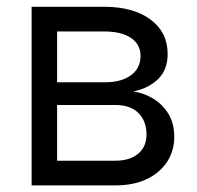

<svg xmlns="http://www.w3.org/2000/svg" viewBox="-20 -561 596 581"><path d="M75.7 0V-540.5H294.9Q383.3 -540.5 435.3 -502Q487.3 -463.4 487.3 -397.9Q487.3 -350.6 459.2 -322.5Q431.2 -294.4 383.8 -284.2Q415 -279.8 443.4 -262.7Q471.7 -245.6 489.5 -216.8Q507.3 -188 507.3 -146.5Q507.3 -104.5 485.6 -71.3Q463.9 -38.1 424.1 -19Q384.3 0 329.1 0ZM152.8 -74.7H329.1Q373 -74.7 398.2 -95.9Q423.3 -117.2 423.3 -153.3Q423.3 -195.3 398.7 -219.2Q374 -243.2 330.6 -243.2H152.8ZM152.8 -312H296.9Q347.7 -312 376.5 -333.5Q405.3 -355 405.3 -391.6Q405.3 -426.8 376.2 -446.3Q347.2 -465.8 294.9 -465.8H152.8Z"/></svg>

Font: V-Inter
Style: Regular-375
Weight: 375
Designer: Rasmus Andersson
Foundry: rsms
Version: Version 4.000;git-4146feb